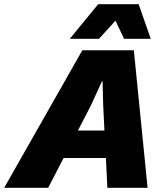

<svg xmlns="http://www.w3.org/2000/svg" viewBox="-82 -901 782 921"><path d="M472 -802 393 -715H253L389 -881H583L641 -715H513ZM313 -660H560L626 0H433L426 -143H223L149 0H-62ZM292 -275H419L413 -397L410 -511H407L355 -397Z"/></svg>

Font: Elaine Sans ExtraBold
Style: Italic
Weight: 800
Italic angle: -13°
Designer: Wei Huang
Foundry: Wei Huang
Version: Version 2.001;December 24, 2019;FontCreator 12.0.0.2547 64-b